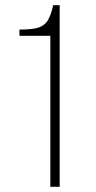

<svg xmlns="http://www.w3.org/2000/svg" viewBox="-20 -720 370 740"><path d="M174 -582H55V-606Q102 -606 126 -613Q150 -620 163 -639.5Q176 -659 185 -700H210V0H174Z"/></svg>

Font: Overpass Thin
Style: Regular
Weight: 100
Designer: Delve Withrington, Thomas Jockin
Foundry: Delve Fonts
Version: Version 3.000;DELV;Overpass